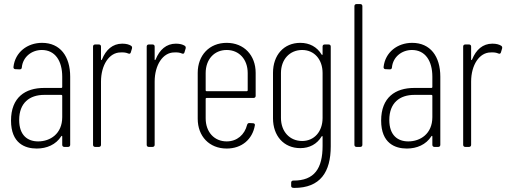

<svg xmlns="http://www.w3.org/2000/svg" viewBox="-20 -720 2495 941"><path d="M186 -510C114 -510 54 -464 46 -392C45 -386 49 -381 55 -381L77 -380C83 -380 87 -384 87 -390C92 -441 135 -475 185 -475C250 -475 285 -422 285 -344V-293C285 -291 283 -289 281 -289H196C104 -289 34 -243 34 -129C34 -17 103 8 160 8C209 8 254 -11 280 -52C282 -55 285 -55 285 -51V-10C285 -4 289 0 295 0H314C320 0 324 -4 324 -10V-344C324 -444 275 -510 186 -510ZM167 -27C115 -27 74 -57 74 -132C74 -216 125 -255 197 -255H281C283 -255 285 -253 285 -251V-146C285 -64 226 -27 167 -27Z M579 -506C532 -506 499 -476 480 -429C478 -425 475 -424 475 -428V-492C475 -498 471 -502 465 -502H446C440 -502 436 -498 436 -492V-10C436 -4 440 0 446 0H465C471 0 475 -4 475 -10V-320C475 -401 515 -463 571 -463C587 -464 599 -462 608 -458C615 -455 619 -457 621 -463L627 -483C628 -488 627 -493 622 -496C612 -502 599 -506 579 -506Z M842 -506C795 -506 762 -476 743 -429C741 -425 738 -424 738 -428V-492C738 -498 734 -502 728 -502H709C703 -502 699 -498 699 -492V-10C699 -4 703 0 709 0H728C734 0 738 -4 738 -10V-320C738 -401 778 -463 834 -463C850 -464 862 -462 871 -458C878 -455 882 -457 884 -463L890 -483C891 -488 890 -493 885 -496C875 -502 862 -506 842 -506Z M1233 -250V-363C1233 -449 1176 -510 1091 -510C1006 -510 949 -449 949 -363V-138C949 -52 1006 8 1091 8C1165 8 1217 -37 1229 -105C1231 -112 1226 -116 1220 -116L1202 -117C1196 -117 1193 -114 1191 -108C1179 -60 1142 -27 1091 -27C1030 -27 988 -73 988 -140V-236C988 -238 990 -240 992 -240H1223C1229 -240 1233 -244 1233 -250ZM1091 -475C1152 -475 1194 -429 1194 -362V-277C1194 -275 1192 -273 1190 -273H992C990 -273 988 -275 988 -277V-362C988 -429 1030 -475 1091 -475Z M1561 -492V-454C1561 -450 1558 -450 1556 -453C1534 -490 1497 -510 1452 -510C1371 -510 1318 -450 1318 -363V-140C1318 -55 1370 6 1452 6C1497 6 1534 -14 1556 -51C1558 -54 1561 -54 1561 -50V-5C1561 104 1522 166 1417 165C1411 165 1407 169 1407 175V191C1407 198 1411 201 1422 201C1550 201 1601 123 1601 -3V-492C1601 -498 1597 -502 1591 -502H1571C1565 -502 1561 -498 1561 -492ZM1461 -29C1400 -29 1357 -75 1357 -142V-362C1357 -429 1400 -475 1461 -475C1520 -475 1561 -429 1561 -362V-142C1561 -75 1520 -29 1461 -29Z M1727 0H1746C1752 0 1756 -4 1756 -10V-690C1756 -696 1752 -700 1746 -700H1727C1721 -700 1717 -696 1717 -690V-10C1717 -4 1721 0 1727 0Z M2000 -510C1928 -510 1868 -464 1860 -392C1859 -386 1863 -381 1869 -381L1891 -380C1897 -380 1901 -384 1901 -390C1906 -441 1949 -475 1999 -475C2064 -475 2099 -422 2099 -344V-293C2099 -291 2097 -289 2095 -289H2010C1918 -289 1848 -243 1848 -129C1848 -17 1917 8 1974 8C2023 8 2068 -11 2094 -52C2096 -55 2099 -55 2099 -51V-10C2099 -4 2103 0 2109 0H2128C2134 0 2138 -4 2138 -10V-344C2138 -444 2089 -510 2000 -510ZM1981 -27C1929 -27 1888 -57 1888 -132C1888 -216 1939 -255 2011 -255H2095C2097 -255 2099 -253 2099 -251V-146C2099 -64 2040 -27 1981 -27Z M2393 -506C2346 -506 2313 -476 2294 -429C2292 -425 2289 -424 2289 -428V-492C2289 -498 2285 -502 2279 -502H2260C2254 -502 2250 -498 2250 -492V-10C2250 -4 2254 0 2260 0H2279C2285 0 2289 -4 2289 -10V-320C2289 -401 2329 -463 2385 -463C2401 -464 2413 -462 2422 -458C2429 -455 2433 -457 2435 -463L2441 -483C2442 -488 2441 -493 2436 -496C2426 -502 2413 -506 2393 -506Z"/></svg>

Font: Barlow Condensed ExtraLight
Style: Regular
Weight: 275
Width: 3
Designer: Jeremy Tribby
Foundry: Tribby Type
Version: Version 1.422;hotconv 1.0.109;makeotfexe 2.5.65596